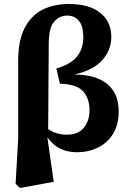

<svg xmlns="http://www.w3.org/2000/svg" viewBox="-20 -747 651 961"><path d="M224 -527 221 -101Q260 -73 316 -73Q372 -73 400 -108Q428 -143 428 -195Q428 -255 395.5 -290.5Q363 -326 280 -328L262 -404Q338 -427 367.5 -466.5Q397 -506 397 -560Q397 -616 375 -642.5Q353 -669 316 -669Q278 -669 251 -638.5Q224 -608 224 -527ZM58 173 71 -52V-442Q71 -544 103.5 -607Q136 -670 193 -698.5Q250 -727 325 -727Q427 -727 482 -682.5Q537 -638 537 -562Q537 -498 493.5 -447.5Q450 -397 353 -374Q461 -373 517.5 -326Q574 -279 574 -190Q574 -122 545.5 -76.5Q517 -31 469.5 -8Q422 15 365 15Q319 15 281.5 -3Q244 -21 217 -60L249 163L80 194Z"/></svg>

Font: Source Serif 4 SmText
Style: Bold
Weight: 700
Designer: Frank Grießhammer
Foundry: Adobe
Version: Version 4.005;hotconv 1.1.0;makeotfexe 2.6.0